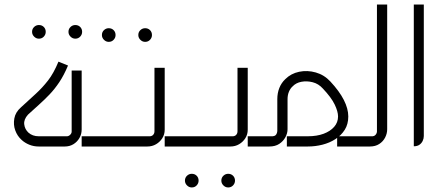

<svg xmlns="http://www.w3.org/2000/svg" viewBox="-20 -644 1958 844"><path d="M151 -474Q139 -474 130 -483Q121 -492 121 -504Q121 -517 130 -525.5Q139 -534 151 -534Q164 -534 172.5 -525.5Q181 -517 181 -504Q181 -492 172.5 -483Q164 -474 151 -474ZM311 -474Q299 -474 290 -483Q281 -492 281 -504Q281 -517 290 -525.5Q299 -534 311 -534Q324 -534 332.5 -525.5Q341 -517 341 -504Q341 -492 332.5 -483Q324 -474 311 -474Z M150 0Q128 0 108.5 -8Q89 -16 75 -29Q56 -46 47 -71Q38 -96 43 -123.5Q48 -151 72 -172Q108 -205 137 -231.5Q166 -258 191 -290Q216 -322 237 -373L279 -356Q261 -313 240.5 -282.5Q220 -252 197.5 -228.5Q175 -205 151.5 -184Q128 -163 103 -140Q84 -119 86.5 -97.5Q89 -76 105 -61Q123 -45 150 -45H271Q281 -44 288.5 -51.5Q296 -59 295 -68V-334H339V-75Q339 -54 329 -37Q319 -20 302.5 -10Q286 0 265 0Z M458 -460Q446 -460 437 -469Q428 -478 428 -490Q428 -503 437 -511.5Q446 -520 458 -520Q471 -520 479.5 -511.5Q488 -503 488 -490Q488 -478 479.5 -469Q471 -460 458 -460ZM618 -460Q606 -460 597 -469Q588 -478 588 -490Q588 -503 597 -511.5Q606 -520 618 -520Q631 -520 639.5 -511.5Q648 -503 648 -490Q648 -478 639.5 -469Q631 -460 618 -460Z M339 0V-45H634Q646 -44 652.5 -50.5Q659 -57 659 -67V-346H704V-74Q704 -53 693.5 -36.5Q683 -20 666 -10Q649 0 628 0Z M823 180Q811 180 802 171Q793 162 793 150Q793 137 802 128.5Q811 120 823 120Q836 120 844.5 128.5Q853 137 853 150Q853 162 844.5 171Q836 180 823 180ZM983 180Q971 180 962 171Q953 162 953 150Q953 137 962 128.5Q971 120 983 120Q996 120 1004.5 128.5Q1013 137 1013 150Q1013 162 1004.5 171Q996 180 983 180Z M704 0V-45H999Q1011 -44 1017.5 -50.5Q1024 -57 1024 -67V-346H1069V-74Q1069 -53 1058.5 -36.5Q1048 -20 1031 -10Q1014 0 993 0Z M1462 0V-45H1522V0ZM1069 0V-45H1171Q1188 -44 1193.5 -52Q1199 -60 1199 -70V-208Q1199 -235 1208 -257.5Q1217 -280 1234 -296Q1259 -321 1295 -328.5Q1331 -336 1368 -325.5Q1405 -315 1432 -286Q1472 -243 1491.5 -204.5Q1511 -166 1511 -132Q1511 -98 1495.5 -73.5Q1480 -49 1454.5 -32.5Q1429 -16 1397.5 -8Q1366 0 1333 0H1241V-45H1333Q1373 -45 1402.5 -56Q1432 -67 1449 -86.5Q1466 -106 1466 -132Q1466 -154 1451 -185Q1436 -216 1399 -255Q1380 -276 1354.5 -282.5Q1329 -289 1305 -284.5Q1281 -280 1266 -264Q1256 -255 1250 -240.5Q1244 -226 1244 -208V-76Q1244 -58 1234.5 -40.5Q1225 -23 1207.5 -11.5Q1190 0 1164 0Z M1511 0V-45H1613Q1625 -44 1631.5 -52Q1638 -60 1637 -70V-624H1682V-76Q1682 -57 1673 -39.5Q1664 -22 1647 -11Q1630 0 1606 0Z M1799 -1V-624H1843V-46Q1843 -35 1838 -24.5Q1833 -14 1823.5 -7.5Q1814 -1 1799 -1Z"/></svg>

Font: Mada Light
Style: Regular
Weight: 300
Designer: Khaled Hosny
Version: Version 1.5